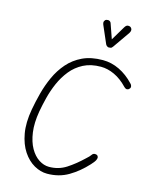

<svg xmlns="http://www.w3.org/2000/svg" viewBox="-171 -1337 1123 1443"><g transform="rotate(15 390.5 -615.0)"><path d="M340 2.5Q288.5 2.5 238.8 -25.8Q189 -54 152 -109.5Q115 -165 100.5 -246.2Q86 -327.5 105 -434Q116 -496 134 -564.5Q152 -633 181.5 -698Q211 -763 257 -815.8Q303 -868.5 369 -899.8Q435 -931 526.5 -931Q593 -931 655.2 -901Q717.5 -871 770 -815Q779.5 -806.5 781 -794.8Q782.5 -783 774.5 -775.5Q768 -767 757.2 -766Q746.5 -765 733.5 -777.5Q684 -829.5 630.5 -854.2Q577 -879 525 -879Q446.5 -879 389.5 -849.5Q332.5 -820 293.2 -771.2Q254 -722.5 228.2 -663.8Q202.5 -605 187.5 -545.2Q172.5 -485.5 163.5 -435Q147.5 -341.5 157.5 -270Q167.5 -198.5 195.2 -149.8Q223 -101 261.5 -76Q300 -51 341 -51Q415 -51 474.5 -89.5Q534 -128 594 -185.5Q617.5 -206 626.8 -220Q636 -234 650.5 -234Q662.5 -234 668.8 -229.2Q675 -224.5 677 -214Q678 -207.5 672.5 -194Q667 -180.5 641.5 -152.5Q579 -84 505.8 -40.8Q432.5 2.5 340 2.5ZM541.5 -1034Q537 -1034 529.8 -1038.8Q522.5 -1043.5 518.5 -1051.5L461.5 -1183Q452 -1203.5 457.2 -1215.2Q462.5 -1227 472.5 -1230Q486 -1234 496.5 -1228.8Q507 -1223.5 510.5 -1210.5L549.5 -1099L615.5 -1209.5Q627 -1229 640.8 -1229.8Q654.5 -1230.5 663 -1223.5Q673 -1214 672.8 -1202.5Q672.5 -1191 665 -1180L574 -1049.5Q565.5 -1037 557.2 -1035.5Q549 -1034 541.5 -1034Z"/></g></svg>

Font: Edu AU VIC WA NT Hand
Style: Regular
Weight: 400
Designer: Tina and Corey Anderson, Eben Sorkin, Mirko Velimirovic
Foundry: Google for Education
Version: Version 1.001